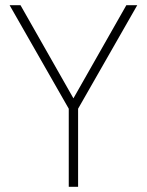

<svg xmlns="http://www.w3.org/2000/svg" viewBox="-20 -720 566 740"><path d="M245 0V-301L17 -700H59L263 -341L467 -700H509L281 -301V0Z"/></svg>

Font: Cairo Play ExtraLight
Style: Regular
Weight: 250
Version: Version 3.119